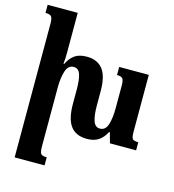

<svg xmlns="http://www.w3.org/2000/svg" viewBox="-140 -877 1126 1240"><g transform="rotate(15 422.5 -256.5)"><path d="M772 -112Q772 -73 781 -63.5Q790 -54 819 -54V0H644L625 -69H620Q598 -27 567.5 -8Q537 11 492 11Q418 11 382.5 -36.5Q347 -84 347 -185V-281Q347 -345 335.5 -380.5Q324 -416 291 -416Q254 -416 239.5 -371Q225 -326 225 -262V133Q225 171 234 182Q243 193 273 193V247H73V-647Q73 -684 63 -695Q53 -706 24 -706V-760H225V-493Q225 -474 224 -455.5Q223 -437 221 -419H226Q245 -459 275 -480.5Q305 -502 357 -502Q426 -502 462.5 -456.5Q499 -411 499 -310V-215Q499 -149 511.5 -112Q524 -75 556 -75Q593 -75 607 -118Q621 -161 621 -228V-379Q621 -417 611 -427.5Q601 -438 574 -438V-492H772Z"/></g></svg>

Font: Noto Serif Armenian Condensed ExtraBold
Style: Regular
Weight: 800
Width: 3
Designer: Monotype Design Team
Foundry: Monotype Imaging Inc.
Version: Version 2.008; ttfautohint (v1.8.4.7-5d5b)